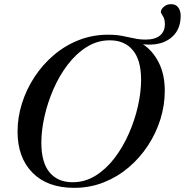

<svg xmlns="http://www.w3.org/2000/svg" viewBox="-20 -893 890 924"><path d="M773 -455.5Q773 -386.5 752 -319.2Q731 -252 692 -192.5Q653 -133 598.8 -87Q544.5 -41 478.2 -15Q412 11 337 11Q208 11 136.2 -62Q64.5 -135 64.5 -259.5Q64.5 -328.5 85.8 -395.8Q107 -463 146 -522.5Q185 -582 239 -628Q293 -674 359.2 -700Q425.5 -726 500.5 -726Q538.5 -726 568.2 -720.2Q598 -714.5 625 -708.5Q652 -702.5 680.5 -702.5Q726.5 -702.5 750 -722.2Q773.5 -742 773.5 -777Q773.5 -801 763.8 -815.8Q754 -830.5 754 -835.5Q754 -847.5 768.2 -860.2Q782.5 -873 803.5 -873Q826 -873 837.8 -857.2Q849.5 -841.5 849.5 -816.5Q849.5 -746 800 -708.5Q750.5 -671 668 -680Q715 -649 744 -592Q773 -535 773 -455.5ZM179 -206Q179 -111 218.5 -63.5Q258 -16 329.5 -16Q389.5 -16 440.5 -48Q491.5 -80 531.8 -133Q572 -186 600.5 -251Q629 -316 644 -383Q659 -450 659 -509Q659 -604 619.2 -651.5Q579.5 -699 508.5 -699Q448.5 -699 397.5 -667Q346.5 -635 306 -582Q265.5 -529 237.2 -464Q209 -399 194 -332Q179 -265 179 -206Z"/></svg>

Font: Newsreader Display Medium
Style: Italic
Weight: 500
Italic angle: -17°
Designer: Hugues Gentile
Foundry: Production Type
Version: Version 1.001